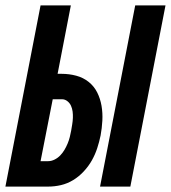

<svg xmlns="http://www.w3.org/2000/svg" viewBox="-39 -690 632 710"><path d="M331 0 461 -670H573L443 0ZM-19 0 111 -670H223L174 -417H189Q217 -417 243 -410Q269 -403 289 -387Q309 -371 320.5 -348Q332 -325 336.5 -298.5Q341 -272 339.5 -244Q338 -216 333 -189Q328 -165 320.5 -142Q313 -119 301 -97.5Q289 -76 271 -56.5Q253 -37 231.5 -24Q210 -11 186.5 -5.5Q163 0 139 0ZM111 -94H139Q151 -94 163 -100Q175 -106 184 -115.5Q193 -125 199.5 -136Q206 -147 211 -159Q216 -171 219 -183Q222 -195 224 -206Q226 -218 228 -230Q230 -242 230.5 -254Q231 -266 229.5 -277.5Q228 -289 223.5 -299Q219 -309 210 -316Q201 -323 190 -323H156Z"/></svg>

Font: Lode
Style: Bold Italic
Weight: 700
Italic angle: -11°
Monospace: yes
Designer: Belleve Invis
Foundry: Belleve Invis
Version: Version 29.2.0; ttfautohint (v1.8.3)